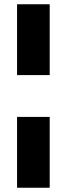

<svg xmlns="http://www.w3.org/2000/svg" viewBox="-20 -880 313 900"><path d="M60 -528H213V-860H60ZM60 0H213V-332H60Z"/></svg>

Font: Hussar Techniczny
Style: Bold 
Weight: 700
Foundry: Cannot Into Space Fonts
Version: Version 0.77